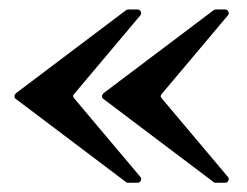

<svg xmlns="http://www.w3.org/2000/svg" viewBox="-20 -487 527 409"><path d="M272.5 -466.8Q278.3 -466.8 279.8 -462.4Q280.8 -459.5 280.8 -459Q280.8 -456.1 278.8 -454.1L138.2 -287.1Q135.7 -284.7 135.7 -282.2Q135.7 -279.8 138.2 -277.3L278.8 -110.4Q280.8 -108.4 280.8 -105.5Q280.8 -104 279.8 -102.1Q278.3 -97.7 272.5 -97.7H253.4Q249.5 -97.7 248.5 -99.1L14.2 -275.9Q10.7 -277.8 10.7 -282.2Q10.7 -285.2 14.2 -288.6L248.5 -465.3Q250 -466.8 253.4 -466.8ZM459 -466.8Q464.8 -466.8 466.3 -462.4Q467.3 -459.5 467.3 -459Q467.3 -456.1 465.3 -454.1L324.7 -287.1Q322.3 -284.7 322.3 -282.2Q322.3 -279.8 324.7 -277.3L465.3 -110.4Q467.3 -108.4 467.3 -105.5Q467.3 -104 466.3 -102.1Q464.8 -97.7 459 -97.7H439.9Q436 -97.7 435.1 -99.1L200.7 -275.9Q197.3 -277.8 197.3 -282.2Q197.3 -285.2 200.7 -288.6L435.1 -465.3Q436.5 -466.8 439.9 -466.8Z"/></svg>

Font: UnifrakturMaguntia sl
Style: Regular
Weight: 400
Designer: j. 'mach' wust, based on a font by Peter Wiegel, original typeface by Carl Albert Fahrenwaldt 1901
Version: Version 2010-11-24